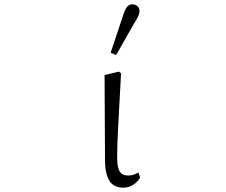

<svg xmlns="http://www.w3.org/2000/svg" viewBox="-20 -851 1040 885"><path d="M549 14C584 14 612 -8 626 -33L618 -56C604 -48 591 -42 571 -42C538 -42 520 -58 520 -126C520 -205 526 -288 538 -513L528 -521L462 -505L464 -117C464 -20 494 14 549 14ZM490 -608 515 -597 600 -746C616 -773 623 -784 623 -800C623 -819 608 -831 590 -831C571 -831 560 -818 549 -785Z"/></svg>

Font: Kiri Minchoo Light
Style: Regular
Weight: 300
Designer: Ryoko NISHIZUKA 西塚涼子 (kana & ideographs); Frank Grießhammer (Latin, Greek & Cyrillic);
akenotsuki.com/eyeben/fonts/ (U+
Foundry: Adobe
akenotsuki.com/eyeben/fonts/
Version: Version 4.002;hotconv 1.0.119;makeotfexe 2.5.65604